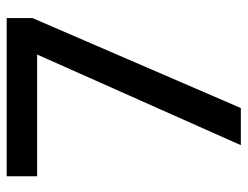

<svg xmlns="http://www.w3.org/2000/svg" viewBox="-103 -637 740 574"><g transform="rotate(-90 267.0 -350.0)"><path d="M120 0 391 -609H27V-700H500V-623L231 0Z"/></g></svg>

Font: Ultramarine Medium
Style: Regular
Weight: 500
Designer: Colophon Foundry, Jonny Pinhorn
Foundry: Colophon Foundry
Version: Version 1.200; ttfautohint (v1.8.3)